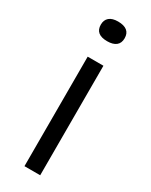

<svg xmlns="http://www.w3.org/2000/svg" viewBox="-186 -742 614 782"><g transform="rotate(30 120.5 -350.5)"><path d="M84 0V-515H158V0ZM121 -609Q93 -609 79 -620.5Q65 -632 65 -655Q65 -677 79 -689Q93 -701 120 -701Q148 -701 162.5 -689.5Q177 -678 177 -655Q177 -632 162.5 -620.5Q148 -609 121 -609Z"/></g></svg>

Font: Bricolage Grotesque 96pt ExtraBold Light
Style: Regular
Weight: 300
Version: Version 1.001;gftools[0.9.33.dev8+g029e19f]